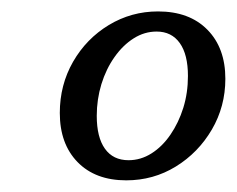

<svg xmlns="http://www.w3.org/2000/svg" viewBox="-20 -602 409 331"><path d="M197.6 -291.1Q144.4 -291.1 113.7 -322.6Q83.1 -354 83.1 -407.3Q83.1 -455.6 106 -495.6Q129 -535.5 167.7 -558.9Q206.5 -582.3 252.4 -582.3Q306.5 -582.3 337.5 -550.8Q368.5 -519.4 368.5 -466.1Q368.5 -418.5 345.2 -378.6Q321.8 -338.7 283.1 -314.9Q244.4 -291.1 197.6 -291.1ZM201.6 -325.8Q222.6 -325.8 241.1 -337.5Q259.7 -349.2 273.8 -369.8Q287.9 -390.3 296 -416.1Q304 -441.9 304 -471Q304 -508.1 289.9 -527.8Q275.8 -547.6 250 -547.6Q229 -547.6 210.5 -535.9Q191.9 -524.2 177.4 -503.6Q162.9 -483.1 154.8 -456.9Q146.8 -430.6 146.8 -402.4Q146.8 -365.3 160.9 -345.6Q175 -325.8 201.6 -325.8Z"/></svg>

Font: Playfair 9pt
Style: Italic
Weight: 400
Italic angle: -15.6°
Designer: Claus Eggers Sørensen
Foundry: Claus Eggers Sørensen
Version: Version 2.001;gftools[0.9.30]